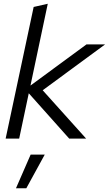

<svg xmlns="http://www.w3.org/2000/svg" viewBox="-20 -737 579 1021"><path d="M10 0 159 -700 234 -717 142 -282 440 -501H539L207 -257L438 0H348L133 -241L82 0ZM65 264 143 85H218L120 264Z"/></svg>

Font: Red Hat Display VF
Style: Italic
Weight: 300
Italic angle: -12°
Designer: Pentagram, MCKL
Foundry: Pentagram, MCKL
Version: Version 1.023